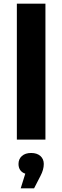

<svg xmlns="http://www.w3.org/2000/svg" viewBox="-20 -762 341 1048"><path d="M72 -742H228V0H72ZM219 133Q219 164 201 198L166 266H93L118 186Q100 180 90.5 166.5Q81 153 81 133Q81 106 99.5 89.5Q118 73 150 73Q182 73 200.5 89.5Q219 106 219 133Z"/></svg>

Font: APTA Sans Regular
Style: Bold Italic
Weight: 700
Version: Version 7.200